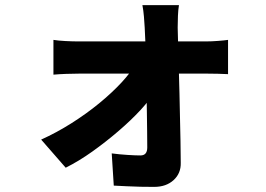

<svg xmlns="http://www.w3.org/2000/svg" viewBox="-20 -645 1040 751"><path d="M680 -625Q677 -607 676 -583Q675 -559 675 -537Q676 -502 677 -460Q678 -418 679.5 -372.5Q681 -327 682 -279.5Q683 -232 684 -185.5Q685 -139 686 -94Q687 -49 687 -8Q688 33 659 59.5Q630 86 583 86Q559 86 530.5 85.5Q502 85 475.5 83.5Q449 82 425 81L417 -45Q447 -41 479 -39Q511 -37 529 -37Q543 -37 549.5 -45Q556 -53 556 -68Q556 -96 555.5 -131.5Q555 -167 554.5 -207.5Q554 -248 553 -290.5Q552 -333 551.5 -376.5Q551 -420 549.5 -461Q548 -502 546 -537Q545 -556 543 -580Q541 -604 537 -625ZM189 -489Q207 -486 235.5 -484.5Q264 -483 284 -483Q297 -483 328.5 -483Q360 -483 403 -483Q446 -483 494.5 -483Q543 -483 591 -483Q639 -483 680 -483Q721 -483 749.5 -483Q778 -483 786 -483Q807 -483 833 -485Q859 -487 872 -489V-355Q854 -356 831.5 -356.5Q809 -357 793 -357Q786 -357 758 -357Q730 -357 687.5 -357Q645 -357 596 -357Q547 -357 496.5 -357Q446 -357 402.5 -357Q359 -357 328 -357Q297 -357 288 -357Q266 -357 238.5 -356Q211 -355 189 -353ZM141 -99Q201 -126 259.5 -163Q318 -200 368 -241Q418 -282 455.5 -322.5Q493 -363 513 -399L585 -398L587 -291Q568 -256 530 -215Q492 -174 443 -132Q394 -90 341.5 -52.5Q289 -15 237 11Z"/></svg>

Font: Noto Sans KR ExtraBold
Style: Regular
Weight: 800
Designer: Ryoko NISHIZUKA  (kana, bopomofo & ideographs); Paul D. Hunt (Latin, Greek & Cyrillic); Sandoll Communications , Soo-you
Foundry: Adobe
Version: Version 2.004-H2;hotconv 1.0.118;makeotfexe 2.5.65603